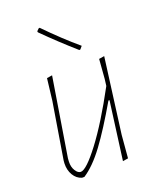

<svg xmlns="http://www.w3.org/2000/svg" viewBox="-129 -749 694 840"><g transform="rotate(-20 218.5 -329.0)"><path d="M157 -669Q234 -590 303 -532L292 -519L287 -518Q212 -584 143 -653L142 -658L152 -668ZM137 -455 78 -90 77 -75Q76 -50 87 -32.5Q98 -15 111 -15Q137 -15 201.5 -100Q266 -185 344 -330L348 -362L355 -452L380 -456L334 -106L325 0L300 4L336 -267H331Q266 -155 216.5 -88Q167 -21 118 11H107Q83 4 69 -19.5Q55 -43 56 -74L57 -87L100 -350L112 -451Z"/></g></svg>

Font: Alegreya Sans SC Thin
Style: Italic
Weight: 100
Italic angle: -7°
Designer: Juan Pablo del Peral
Foundry: Huerta Tipografica
Version: Version 2.007